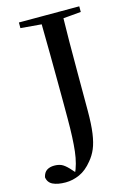

<svg xmlns="http://www.w3.org/2000/svg" viewBox="-160 -802 710 1020"><g transform="rotate(-15 194.5 -292.5)"><path d="M71 150Q28 150 1.5 137.5Q-25 125 -29 95Q-23 69 -6.5 58.5Q10 48 34 48Q56 48 72.5 55Q89 62 111 85L145 123V129H128V122Q152 73 160 3.5Q168 -66 168 -174Q168 -219 168 -267.5Q168 -316 167.5 -379Q167 -442 166.5 -529Q166 -616 164 -735H285Q283 -653 282.5 -568Q282 -483 282 -396V-188Q282 -113 275 -64Q268 -15 254.5 17Q241 49 219 75Q186 116 148 133Q110 150 71 150ZM50 -704V-735H382V-704L233 -691H203Z"/></g></svg>

Font: Noto Serif TC SemiBold
Style: Regular
Weight: 600
Version: Version 2.002-H1;hotconv 1.1.0;makeotfexe 2.6.0